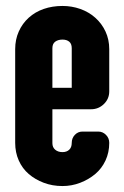

<svg xmlns="http://www.w3.org/2000/svg" viewBox="-20 -614 418 645"><path d="M221 -452Q221 -467 212.5 -474Q204 -481 190 -481Q175 -481 165.5 -474Q156 -467 156 -452V-319H221ZM347 -134Q347 -102 334.5 -75Q322 -48 300 -29.5Q278 -11 249.5 0Q221 11 190 11Q156 11 127 0Q98 -11 76.5 -29.5Q55 -48 43 -75Q31 -102 31 -134V-449Q31 -481 43 -508Q55 -535 76.5 -554.5Q98 -574 127 -584Q156 -594 190 -594Q221 -594 249.5 -584Q278 -574 300 -554.5Q322 -535 334.5 -508Q347 -481 347 -449V-307Q347 -282 329 -264.5Q311 -247 286 -247H156V-133Q156 -119 165.5 -111Q175 -103 190 -103Q204 -103 212.5 -111Q221 -119 221 -134Q221 -150 231.5 -161Q242 -172 257 -172H310Q325 -172 336 -161Q347 -150 347 -134Z"/></svg>

Font: H.H. Samuel
Style: Regular
Weight: 900
Width: 1
Designer: deFharo
Foundry: deFharo
Version: Version 1.009